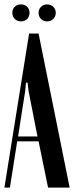

<svg xmlns="http://www.w3.org/2000/svg" viewBox="-24 -851 336 871"><path d="M108 -699H151L292 0H194L151 -210H54L21 0H-4ZM90 -436 58 -232H146L106 -436L101 -476H94ZM32 -793Q32 -810 43 -820.5Q54 -831 71 -831Q88 -831 99 -820.5Q110 -810 110 -793Q110 -776 99 -765Q88 -754 71 -754Q54 -754 43 -765Q32 -776 32 -793ZM151 -793Q151 -809 162 -820Q173 -831 189 -831Q206 -831 217.5 -820.5Q229 -810 229 -793Q229 -776 217.5 -765Q206 -754 189 -754Q173 -754 162 -765Q151 -776 151 -793Z"/></svg>

Font: Moniqa Narrow Heading
Style: Bold
Weight: 700
Width: 4
Designer: Rajesh Rajput
Foundry: Rajesh Rajput
Version: Version 1.000